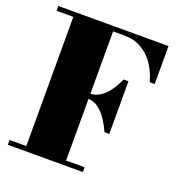

<svg xmlns="http://www.w3.org/2000/svg" viewBox="-135 -862 908 975"><g transform="rotate(20 319.5 -375.0)"><path d="M454 -228Q439 -261.5 419 -291.8Q399 -322 372.8 -340.8Q346.5 -359.5 313 -359.5H248V-386.5H313Q346.5 -386.5 372.8 -404Q399 -421.5 419 -450.2Q439 -479 454 -512.5H480V-228ZM610 -750V-545H583Q568 -598.5 540.5 -638.8Q513 -679 472.2 -701.5Q431.5 -724 378 -724H320V-26H420V0H14.5V-26H105V-724H14.5V-750Z"/></g></svg>

Font: Bodoni Moda 9pt Black
Style: Regular
Weight: 900
Designer: Owen Earl
Foundry: indestructible type
Version: Version 2.005